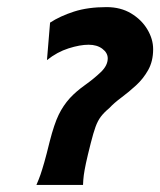

<svg xmlns="http://www.w3.org/2000/svg" viewBox="-20 -523 453 543"><path d="M112.8 -353 121.6 -459Q149.9 -477.5 189.2 -490.2Q228.5 -502.9 281.2 -502.9Q321.3 -502.9 350.8 -485.1Q380.4 -467.3 396.7 -439.9Q413.1 -412.6 413.1 -383.8Q413.1 -350.1 399.2 -325.2Q385.3 -300.3 364.7 -281.5Q344.2 -262.7 323.5 -247.3Q302.7 -231.9 289.1 -217.3Q273.9 -204.6 265.1 -192.9Q256.3 -181.2 250.2 -164.3Q244.1 -147.5 236.8 -118.7Q227.5 -82 223.1 -61.5Q218.8 -41 217 -27.8Q215.3 -14.6 214.8 0H83Q89.8 -15.6 94.5 -29.1Q99.1 -42.5 105.2 -63.7Q111.3 -85 120.6 -123Q133.3 -172.4 146 -198.5Q158.7 -224.6 177.7 -245.6Q195.3 -264.6 220.7 -282.7Q246.1 -300.8 265.4 -319.3Q284.7 -337.9 284.7 -357.9Q284.7 -373.5 269.5 -385Q254.4 -396.5 230.5 -396.5Q206.1 -396.5 173.8 -386.2Q141.6 -376 112.8 -353Z"/></svg>

Font: Andika
Style: Bold Italic
Weight: 700
Italic angle: -14°
Designer: Victor Gaultney, Annie Olsen, Julie Remington, Don Collingsworth, Eric Hays, Becca Hirsbrunner
Foundry: SIL International
Version: Version 6.101